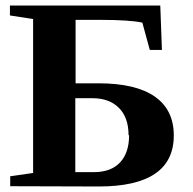

<svg xmlns="http://www.w3.org/2000/svg" viewBox="-20 -676 701 696"><path d="M338 0 17 -1V-37L100 -49V-607L16 -620V-656H561L567 -495H523L496 -594Q449 -604 343 -604H254V-374H337Q472 -374 541 -326Q610 -278 610 -185Q610 0 338 0ZM448 -186H446Q446 -250 411 -285Q376 -320 315 -320H253V-52H320Q382 -52 415 -87Q448 -122 448 -186Z"/></svg>

Font: Libra Serif Modern
Style: Bold
Weight: 700
Designer: Stefan Peev, Context Ltd
Foundry: Ascender Corporation
Version: Version 1.000